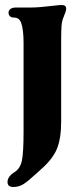

<svg xmlns="http://www.w3.org/2000/svg" viewBox="-20 -502 334 766"><path d="M10 224Q10 202 39 184Q61 170 67.5 138Q74 106 74 23V-332Q74 -385 64 -412Q60 -422 53 -427Q46 -432 34 -432Q25 -432 19.5 -437.5Q14 -443 14 -452Q14 -460 21.5 -466Q29 -472 44 -472H102Q136 -472 192 -479Q215 -482 227 -482Q244 -482 244 -467Q244 -458 233 -432Q227 -418 225.5 -399Q224 -380 224 -343V-332V-18Q224 51 207 92Q190 133 143 174L122 193Q93 220 74.5 232Q56 244 33 244Q10 244 10 224Z"/></svg>

Font: Raigarh
Style: Regular
Weight: 400
Designer: jaikishan Patel
Foundry: MagicType
Version: Version 1.000;FEAKit 1.0